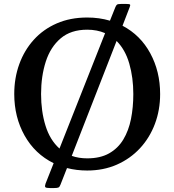

<svg xmlns="http://www.w3.org/2000/svg" viewBox="-20 -850 881 970"><path d="M52 -375Q52 -456 77.5 -526.2Q103 -596.5 150.8 -649.2Q198.5 -702 266.8 -731.8Q335 -761.5 420.5 -761.5Q481.5 -761.5 535.5 -745.5L562.5 -813Q566.5 -823 571 -826.5Q575.5 -830 591 -830H618.5Q634 -830 636.8 -827Q639.5 -824 635 -813.5L599 -720Q689.5 -672.5 739.2 -580.8Q789 -489 789 -375Q789 -294 762.5 -223.8Q736 -153.5 687 -100.8Q638 -48 570.2 -18.2Q502.5 11.5 420.5 11.5Q367 11.5 318.5 -1L285.5 83Q281.5 94 275.8 97Q270 100 253.5 100H232Q212.5 100 209 95.5Q205.5 91 210 78L251 -25.5Q156.5 -72 104.2 -165.2Q52 -258.5 52 -375ZM187.5 -375Q187.5 -288 209.8 -215.5Q232 -143 280.5 -99.5L511 -682.5Q470.5 -700 420.5 -700Q338 -700 286.5 -656.2Q235 -612.5 211.2 -538.5Q187.5 -464.5 187.5 -375ZM653.5 -375Q653.5 -458 633.2 -528.5Q613 -599 569 -643L342.5 -62.5Q378 -50 420.5 -50Q486.5 -50 531.2 -75.2Q576 -100.5 603 -145.2Q630 -190 641.8 -249Q653.5 -308 653.5 -375Z"/></svg>

Font: Besley* Medium
Style: Regular
Weight: 500
Designer: Owen Earl
Foundry: indestructible type*
Version: Version 3.000; ttfautohint (v1.8.3)